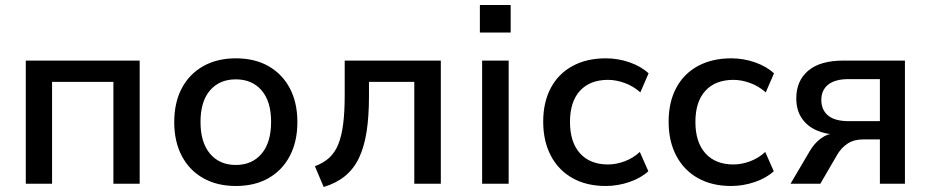

<svg xmlns="http://www.w3.org/2000/svg" viewBox="-20 -734 3718 767"><path d="M83 0V-492H538V0H433V-407H188V0Z M922 9Q847 9 791.5 -22.5Q736 -54 706 -111.5Q676 -169 676 -246Q676 -324 706 -381Q736 -438 791.5 -469.5Q847 -501 922 -501Q998 -501 1053 -469.5Q1108 -438 1138 -381Q1168 -324 1168 -246Q1168 -169 1138 -111.5Q1108 -54 1053 -22.5Q998 9 922 9ZM922 -75Q987 -75 1025 -120Q1063 -165 1063 -247Q1063 -329 1025 -373Q987 -417 922 -417Q857 -417 819 -373Q781 -329 781 -247Q781 -165 819 -120Q857 -75 922 -75Z M1273 13 1238 -70Q1273 -83 1296 -104.5Q1319 -126 1332 -159Q1345 -192 1351 -239.5Q1357 -287 1357 -353V-492H1741V0H1635V-407H1454V-350Q1454 -269 1444.5 -208Q1435 -147 1414 -103Q1393 -59 1358 -30.5Q1323 -2 1273 13Z M1897 -604V-714H2020V-604ZM1906 0V-492H2012V0Z M2400 9Q2323 9 2267 -22.5Q2211 -54 2180.5 -112Q2150 -170 2150 -248Q2150 -326 2180.5 -383Q2211 -440 2267.5 -470.5Q2324 -501 2400 -501Q2449 -501 2495 -485Q2541 -469 2571 -441L2538 -365Q2510 -390 2475.5 -402.5Q2441 -415 2409 -415Q2337 -415 2297 -371.5Q2257 -328 2257 -247Q2257 -166 2297 -121.5Q2337 -77 2409 -77Q2441 -77 2475 -89.5Q2509 -102 2536 -127L2570 -50Q2541 -23 2494.5 -7Q2448 9 2400 9Z M2901 9Q2824 9 2768 -22.5Q2712 -54 2681.5 -112Q2651 -170 2651 -248Q2651 -326 2681.5 -383Q2712 -440 2768.5 -470.5Q2825 -501 2901 -501Q2950 -501 2996 -485Q3042 -469 3072 -441L3039 -365Q3011 -390 2976.5 -402.5Q2942 -415 2910 -415Q2838 -415 2798 -371.5Q2758 -328 2758 -247Q2758 -166 2798 -121.5Q2838 -77 2910 -77Q2942 -77 2976 -89.5Q3010 -102 3037 -127L3071 -50Q3042 -23 2995.5 -7Q2949 9 2901 9Z M3138 0 3214 -129Q3233 -162 3260 -181.5Q3287 -201 3315 -201H3327V-196Q3278 -197 3240.5 -214Q3203 -231 3182 -263Q3161 -295 3161 -341Q3161 -411 3208.5 -451.5Q3256 -492 3350 -492H3595V0H3495V-177H3427Q3391 -177 3365.5 -160Q3340 -143 3324 -115L3257 0ZM3371 -250H3495V-418H3371Q3316 -418 3288.5 -396Q3261 -374 3261 -335Q3261 -295 3288 -272.5Q3315 -250 3371 -250Z"/></svg>

Font: NunitoSans_10ptSemiBold
Style: Regular
Weight: 600
Designer: Vernon Adams
Foundry: Vernon Adams
Version: Version 3.101;gftools[0.9.27]